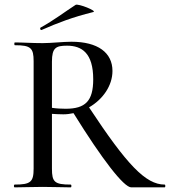

<svg xmlns="http://www.w3.org/2000/svg" viewBox="-20 -808 733 828"><path d="M160 -679C228 -709 293 -734 382 -756C402 -760 316 -794 306 -787C258 -756 213 -721 155 -689C151 -687 154 -676 160 -679ZM690 -12C608 -12 527 -98 364 -345C423 -379 465 -438 465 -502C465 -581 402 -628 288 -628C252 -628 201 -622 164 -622C119 -622 77 -625 44 -625C41 -625 41 -613 44 -613C113 -613 125 -601 125 -544V-81C125 -23 112 -12 43 -12C39 -12 39 0 43 0C76 0 119 -2 164 -2C212 -2 252 0 285 0C289 0 289 -12 285 -12C215 -12 204 -23 204 -81V-317C219 -316 237 -315 253 -315C268 -315 283 -317 297 -320C421 -120 514 0 546 0H690C694 0 694 -12 690 -12ZM204 -343V-542C204 -602 221 -611 269 -611C333 -611 382 -579 382 -466C382 -372 348 -339 263 -339C246 -339 223 -340 204 -343Z"/></svg>

Font: Cormorant Infant Book
Style: Regular
Weight: 500
Designer: Christian Thalmann (Catharsis Fonts)
Version: Version 1.000;PS 002.000;hotconv 1.0.88;makeotf.lib2.5.64775